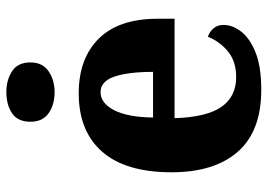

<svg xmlns="http://www.w3.org/2000/svg" viewBox="-136 -676 822 589"><g transform="rotate(-90 274.5 -381.0)"><path d="M294 10Q167 10 104 -62Q41 -134 41 -265Q41 -406 104 -478Q167 -550 283 -550Q390 -550 451 -488.5Q512 -427 512 -308V-256H207Q210 -158 241.5 -112.5Q273 -67 333 -67Q381 -67 411.5 -92Q442 -117 457 -154Q473 -148 483 -136Q493 -124 493 -106Q493 -78 472.5 -51.5Q452 -25 408.5 -7.5Q365 10 294 10ZM349 -322Q349 -398 334.5 -440.5Q320 -483 287 -483Q253 -483 231.5 -441.5Q210 -400 209 -322ZM287 -624Q248 -624 222 -642.5Q196 -661 196 -698Q196 -737 222 -754.5Q248 -772 287 -772Q324 -772 351 -754.5Q378 -737 378 -698Q378 -661 351 -642.5Q324 -624 287 -624Z"/></g></svg>

Font: Noto Serif Thai SemiCondensed ExtraBold
Style: Regular
Weight: 800
Width: 4
Designer: Monotype Design Team
Foundry: Monotype Imaging Inc.
Version: Version 2.002; ttfautohint (v1.8.4.7-5d5b)